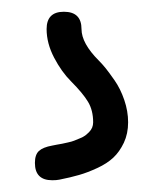

<svg xmlns="http://www.w3.org/2000/svg" viewBox="-20 -50 280 330"><path d="M40 230Q40 215.8 46.9 209.5Q53.7 203.1 69.8 200.2Q71.3 199.7 77.4 198.7Q83.5 197.8 86.9 197Q90.3 196.3 96.9 194.8Q103.5 193.4 107.7 191.7Q111.8 189.9 117.4 187.7Q123 185.5 126.5 182.9Q129.9 180.2 133.3 176.8Q136.7 173.3 138.4 169.2Q140.1 165 140.1 160.2Q140.1 139.6 131.3 125Q122.6 110.4 102.1 89.8Q85.9 73.7 73 49.1Q60.1 24.4 60.1 0Q60.1 -29.8 89.8 -29.8Q120.1 -29.8 120.1 0Q120.1 24.4 149.9 54.2Q155.3 59.6 160.9 66.4Q166.5 73.2 176.8 87.9Q187 102.5 193.6 121.8Q200.2 141.1 200.2 160.2Q200.2 179.7 192.9 195.3Q185.5 210.9 174.8 220.9Q164.1 231 147.2 238.8Q130.4 246.6 116 250.7Q101.6 254.9 82 258.8Q77.1 259.8 69.8 259.8Q40 259.8 40 230Z"/></svg>

Font: Pecita
Style: Book
Weight: 400
Width: 6
Version: Version 3.4.1